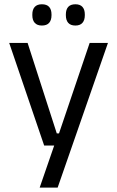

<svg xmlns="http://www.w3.org/2000/svg" viewBox="-20 -684 534 876"><path d="M285.5 -75.5 243 -57 389 -488H472.5L243 172H161L238 -51L273.5 -20H181.5L22 -488H106L239 -75.5ZM171 -567.5Q149.5 -567.5 138.5 -579.8Q127.5 -592 127.5 -614.5V-618Q127.5 -640.5 138.5 -652.5Q149.5 -664.5 171 -664.5Q193.5 -664.5 204.2 -652.5Q215 -640.5 215 -618V-614.5Q215 -592 204.2 -579.8Q193.5 -567.5 171 -567.5ZM324 -567.5Q302 -567.5 291.2 -579.8Q280.5 -592 280.5 -614.5V-618Q280.5 -640.5 291.2 -652.5Q302 -664.5 324 -664.5Q345.5 -664.5 356.2 -652.5Q367 -640.5 367 -618V-614.5Q367 -592 356.2 -579.8Q345.5 -567.5 324 -567.5Z"/></svg>

Font: Anek Gujarati Medium
Style: Regular
Weight: 400
Version: Version 1.003